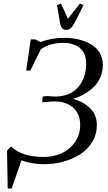

<svg xmlns="http://www.w3.org/2000/svg" viewBox="-20 -926 616 1092"><path d="M20 -68.8 42 -92.8Q106 -33.2 229 -33.2Q283.2 -33.2 329.6 -54Q376 -74.7 406 -116.9Q436 -159.2 436 -214.8Q436 -280.3 394.8 -314.7Q353.5 -349.1 294.9 -349.1Q271.5 -349.1 220.2 -344.2L222.2 -372.1L223.1 -377L249 -379.9Q277.3 -377 296.9 -377Q338.4 -377 371.8 -391.8Q405.3 -406.7 426.5 -432.4Q447.8 -458 459 -491.5Q470.2 -524.9 470.2 -563Q470.2 -624.5 433.6 -653.3Q397 -682.1 340.8 -682.1Q262.2 -682.1 211.9 -645L152.8 -524.9H128.9L154.8 -702.1H180.2L210 -687Q273.9 -710.9 346.2 -710.9Q388.2 -710.9 426.3 -701.9Q464.4 -692.9 495.8 -675Q527.3 -657.2 546.1 -627Q564.9 -596.7 564.9 -558.1Q564.9 -518.6 550 -485.1Q535.2 -451.7 510 -428.2Q484.9 -404.8 456.5 -389.2Q428.2 -373.5 396 -363.8Q456.5 -346.7 493.7 -309.3Q530.8 -272 530.8 -214.8Q530.8 -161.6 504.6 -118.4Q478.5 -75.2 435.5 -48.1Q392.6 -21 340.1 -6.6Q287.6 7.8 231.9 7.8Q158.2 7.8 102.1 -14.2L46.9 146H23.9ZM304.2 -897 327.1 -905.8 366.2 -818.8 434.1 -905.8 455.1 -897 409.2 -805.2Q395.5 -777.8 383.5 -766.8Q371.6 -755.9 356 -755.9Q340.3 -755.9 332.3 -766.8Q324.2 -777.8 319.8 -805.2Z"/></svg>

Font: Dihjauti
Style: Bold Italic
Weight: 700
Italic angle: -9°
Designer: T. Christopher White
Version: Version 3.0.0